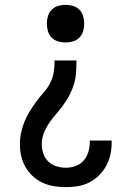

<svg xmlns="http://www.w3.org/2000/svg" viewBox="-20 -548 540 791"><path d="M250 -373Q234 -373 219 -377.5Q204 -382 193 -393Q182 -404 177.5 -419.5Q173 -435 173 -451Q173 -466 177.5 -481.5Q182 -497 193 -508Q204 -519 219 -523.5Q234 -528 250 -528Q266 -528 281 -523.5Q296 -519 307 -508Q318 -497 322.5 -481.5Q327 -466 327 -451Q327 -435 322.5 -419.5Q318 -404 307 -393Q296 -382 281 -377.5Q266 -373 250 -373ZM251 223Q227 223 202.5 219Q178 215 156 205Q134 195 115.5 178Q97 161 85 140Q73 119 67.5 95Q62 71 62 46Q62 22 67 -1.5Q72 -25 81 -47Q90 -69 102.5 -89.5Q115 -110 129.5 -129.5Q144 -149 160 -167Q176 -185 187 -206.5Q198 -228 201.5 -252Q205 -276 205 -299H295Q295 -275 293.5 -251Q292 -227 285.5 -204Q279 -181 268 -159.5Q257 -138 243 -118.5Q229 -99 213 -80.5Q197 -62 183.5 -42.5Q170 -23 161 -0.5Q152 22 152 46Q152 66 158.5 85Q165 104 179 117.5Q193 131 212 137Q231 143 251 143Q272 143 291.5 136Q311 129 324.5 113.5Q338 98 344 78Q350 58 350 37V31H440V41Q440 66 434.5 90Q429 114 417 136Q405 158 387 175.5Q369 193 347 204Q325 215 300.5 219Q276 223 251 223Z"/></svg>

Font: Iosevka Medium
Style: Regular
Weight: 500
Monospace: yes
Designer: Belleve Invis
Foundry: Belleve Invis
Version: Version 32.5.0; ttfautohint (v1.8.4)